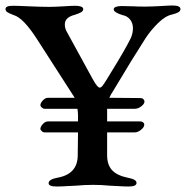

<svg xmlns="http://www.w3.org/2000/svg" viewBox="-20 -674 677 699"><path d="M157 -7Q157 -21 189 -27Q263 -40 263 -109L264 -192H143Q137 -192 132 -196.5Q127 -201 127 -206Q128 -214 136.5 -223Q145 -232 155 -232H264V-253Q264 -264 262 -278H143Q137 -278 132 -282.5Q127 -287 127 -292Q128 -300 136.5 -309Q145 -318 155 -318H252L115 -531Q65 -609 30 -619Q14 -625 7 -629.5Q0 -634 0 -641Q0 -653 26 -653Q43 -653 85 -651Q131 -649 159 -649Q178 -649 212 -651Q242 -653 255 -653Q267 -653 275 -650Q283 -647 283 -641Q283 -634 275.5 -629.5Q268 -625 252 -620Q216 -611 216 -585Q216 -569 225 -555L317 -387Q327 -369 333 -362Q339 -355 343 -355Q348 -355 353.5 -362Q359 -369 370 -387L384 -410Q436 -494 456 -535Q464 -553 464 -571Q464 -590 453.5 -603Q443 -616 426 -619Q394 -629 394 -640Q394 -646 402 -649Q410 -652 423 -652L466 -651Q479 -650 508 -650Q530 -650 566 -652Q596 -654 608 -654Q637 -654 637 -641Q637 -634 629.5 -629.5Q622 -625 606 -621Q582 -616 555.5 -590Q529 -564 510 -535Q466 -467 395 -348Q381 -326 378 -318L492 -317Q498 -317 502 -313Q506 -309 506 -304Q506 -296 494.5 -287Q483 -278 471 -278H370V-232H491Q497 -232 501.5 -228Q506 -224 505 -219Q505 -211 493.5 -201.5Q482 -192 470 -192H370V-109Q370 -74 388 -54.5Q406 -35 445 -27Q461 -24 469 -19.5Q477 -15 477 -8Q477 5 448 5Q430 5 410 3.5Q390 2 380 2Q350 -1 320 -1Q288 -1 256 2Q246 2 225 3.5Q204 5 186 5Q157 5 157 -7Z"/></svg>

Font: EB Garamond Medium
Style: Regular
Weight: 500
Designer: Georg Duffner and Octavio Pardo
Foundry: Georg Duffner
Version: Version 1.000